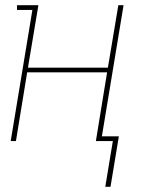

<svg xmlns="http://www.w3.org/2000/svg" viewBox="-20 -540 540 735"><path d="M383 175 412 0H347L390 -263H84L41 0H21L104 -502H45V-520H127L87 -281H393L433 -520H453L370 -18H435L403 175Z"/></svg>

Font: Iosevka Curly Slab Thin
Style: Italic
Weight: 100
Italic angle: -9°
Monospace: yes
Designer: Belleve Invis
Foundry: Belleve Invis
Version: Version 22.1.2; ttfautohint (v1.8.4)